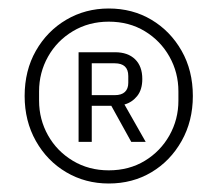

<svg xmlns="http://www.w3.org/2000/svg" viewBox="-20 -730 512 452"><path d="M236 -298Q181 -298 136 -324.5Q91 -351 64.5 -398Q38 -445 38 -504Q38 -564 64.5 -610.5Q91 -657 136 -683.5Q181 -710 236 -710Q292 -710 336.5 -683.5Q381 -657 407.5 -610.5Q434 -564 434 -504Q434 -445 407.5 -398Q381 -351 336.5 -324.5Q292 -298 236 -298ZM236 -329Q284 -329 321 -351.5Q358 -374 379 -411.5Q400 -449 400 -493V-515Q400 -559 379 -596.5Q358 -634 321 -656.5Q284 -679 236 -679Q189 -679 151.5 -656.5Q114 -634 93 -596.5Q72 -559 72 -515V-493Q72 -449 93 -411.5Q114 -374 151.5 -351.5Q189 -329 236 -329ZM196 -481V-396H165V-607H251Q281 -607 298 -590.5Q315 -574 315 -544Q315 -519 303 -504Q291 -489 273 -484L323 -396H289L242 -481ZM196 -506H250Q266 -506 274 -513.5Q282 -521 282 -535V-551Q282 -566 274 -573.5Q266 -581 250 -581H196Z"/></svg>

Font: IBM Plex Sans Light
Style: Regular
Weight: 300
Designer: Mike Abbink, Paul van der Laan, Pieter van Rosmalen
Foundry: Bold Monday
Version: Version 3.201